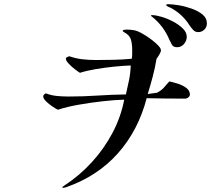

<svg xmlns="http://www.w3.org/2000/svg" viewBox="-20 -827 1040 915"><path d="M885 -376Q885 -369 877.5 -363Q870 -357 864 -357Q818 -357 772 -357.5Q726 -358 679 -359Q639 -206 542.5 -97Q446 12 296 65Q292 66 288.5 67Q285 68 281 68Q277 68 277 66Q277 64 282.5 60Q288 56 290 55Q360 9 418 -54.5Q476 -118 516 -193.5Q556 -269 572 -352Q528 -351 470 -344.5Q412 -338 355 -328Q298 -318 256 -304Q247 -308 230.5 -319Q214 -330 200 -343.5Q186 -357 186 -368Q186 -373 190.5 -377Q195 -381 199 -382Q225 -372 252.5 -369.5Q280 -367 307 -367Q375 -367 443.5 -371.5Q512 -376 580 -377Q588 -411 595 -445.5Q602 -480 603 -515Q570 -514 525 -509.5Q480 -505 436 -497.5Q392 -490 361 -480Q354 -484 337.5 -496.5Q321 -509 307.5 -523.5Q294 -538 294 -546Q294 -552 300 -555Q306 -558 310 -559Q342 -548 373 -544.5Q404 -541 437 -541Q480 -541 522.5 -542Q565 -543 608 -547Q610 -558 610 -569Q610 -580 610 -591Q610 -617 604 -638Q598 -659 574 -672Q572 -674 568.5 -675.5Q565 -677 565 -680Q565 -684 572 -685Q579 -686 582 -686Q602 -686 618.5 -683Q635 -680 653 -670Q661 -666 676.5 -656Q692 -646 708 -633.5Q724 -621 735.5 -608.5Q747 -596 747 -587Q747 -580 739 -566.5Q731 -553 726 -547Q719 -504 708 -462.5Q697 -421 684 -379Q695 -380 706.5 -382Q718 -384 728 -385Q748 -395 760.5 -409Q773 -423 787 -439Q802 -436 825 -429Q848 -422 866.5 -409Q885 -396 885 -376ZM870 -652Q870 -633 857 -617.5Q844 -602 824 -602Q806 -602 799.5 -613.5Q793 -625 787 -638Q760 -703 705 -747Q701 -749 699 -753Q701 -755 704 -755Q722 -755 749.5 -747Q777 -739 804.5 -724.5Q832 -710 851 -691.5Q870 -673 870 -652ZM966 -716Q966 -698 954 -686Q942 -674 924 -674Q910 -674 900.5 -684.5Q891 -695 884 -705Q853 -755 802 -785Q794 -790 785.5 -793Q777 -796 771 -803Q773 -806 776 -806.5Q779 -807 782 -807Q801 -807 831.5 -802Q862 -797 893 -786Q924 -775 945 -758Q966 -741 966 -716Z"/></svg>

Font: Kaisei HarunoUmi
Style: Regular
Weight: 400
Designer: Font-Kai, 金井和夫
Foundry: KAZUO KANAI
Version: Version 5.003